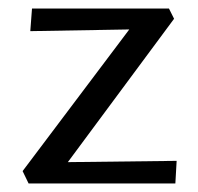

<svg xmlns="http://www.w3.org/2000/svg" viewBox="-20 -430 463 450"><path d="M139 -50 394 -53 391 0H47L33 -29L283 -361L51 -357L55 -410H376L388 -386Z"/></svg>

Font: EauTestInfant Medium
Style: Regular
Weight: 500
Designer: Christian Thalmann (Catharsis Fonts)
Version: Version 0.001;PS 000.001;hotconv 1.0.88;makeotf.lib2.5.64775